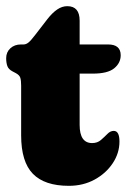

<svg xmlns="http://www.w3.org/2000/svg" viewBox="-25 -592 411 622"><path d="M25.5 -355.5 16 -360.5Q2.5 -367.5 -1.2 -378Q-5 -388.5 -5 -403.5Q-5 -423 8.5 -435.5Q22 -448 43 -448H51.5Q59.5 -448 67.5 -454.5Q75.5 -461 89.5 -479.5L128.5 -530Q144.5 -550.5 160.2 -561.2Q176 -572 193 -572Q233 -572 233 -525V-448H325Q366 -448 366 -413Q366 -388 345 -370.8Q324 -353.5 275.5 -353.5H233V-187.5Q233 -128.5 273.5 -128.5Q290.5 -128.5 302 -138.5Q313.5 -148.5 323 -158.2Q332.5 -168 343.5 -168Q362 -168 362 -133.5Q362 -96 340.2 -63.2Q318.5 -30.5 281.5 -10.2Q244.5 10 198 10Q119.5 10 81.5 -29Q43.5 -68 43.5 -153.5V-314.5Q43.5 -331 40.8 -340Q38 -349 25.5 -355.5Z"/></svg>

Font: Fraunces 144pt SuperSoft Black
Style: Regular
Weight: 900
Version: Version 1.000;[b76b70a41]